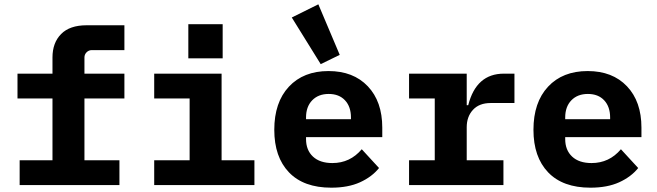

<svg xmlns="http://www.w3.org/2000/svg" viewBox="-20 -857 3040 889"><path d="M71 -115H223V-401H61V-516H223V-591Q223 -659 263 -699.5Q303 -740 381 -740H556V-625H405Q391 -625 381 -615Q371 -605 371 -591V-516H556V-401H371V-115H533V0H71Z M1011 -745V-587H852V-745ZM694 -115H858V-401H694V-516H1006V-115H1158V0H694Z M1250 -256Q1250 -383 1317.5 -455.5Q1385 -528 1501 -528Q1616 -528 1683 -457.5Q1750 -387 1750 -266V-222H1397V-213Q1397 -162 1429 -132Q1461 -102 1519 -102Q1601 -102 1655 -166L1735 -79Q1702 -38 1647 -13Q1592 12 1514 12Q1386 12 1318 -59Q1250 -130 1250 -256ZM1397 -313V-305H1605V-313Q1605 -363 1577.5 -392.5Q1550 -422 1502 -422Q1454 -422 1425.5 -392.5Q1397 -363 1397 -313ZM1331 -776 1454 -837 1553 -603 1465 -560Z M1874 -115H1993V-401H1874V-516H2141V-370H2148Q2185 -516 2313 -516H2362V-380H2252Q2199 -380 2170 -348.5Q2141 -317 2141 -268V-115H2311V0H1874Z M2450 -256Q2450 -383 2517.5 -455.5Q2585 -528 2701 -528Q2816 -528 2883 -457.5Q2950 -387 2950 -266V-222H2597V-213Q2597 -162 2629 -132Q2661 -102 2719 -102Q2801 -102 2855 -166L2935 -79Q2902 -38 2847 -13Q2792 12 2714 12Q2586 12 2518 -59Q2450 -130 2450 -256ZM2597 -313V-305H2805V-313Q2805 -363 2777.5 -392.5Q2750 -422 2702 -422Q2654 -422 2625.5 -392.5Q2597 -363 2597 -313Z"/></svg>

Font: iA Writer Duo S
Style: Bold
Weight: 700
Designer: Mike Abbink, Paul van der Laan, Pieter van Rosmalen, Oliver Reichenstein
Foundry: Bold Monday and Information Architects Inc.
Version: Version 2.000